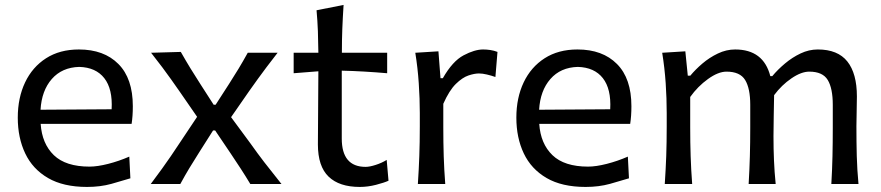

<svg xmlns="http://www.w3.org/2000/svg" viewBox="-20 -738 3533 770"><path d="M329.1 11.7Q233.9 11.7 172.4 -24.2Q110.8 -60.1 81.1 -122.8Q51.3 -185.5 51.3 -266.1Q51.3 -345.7 80.6 -407.5Q109.9 -469.2 164.8 -504.4Q219.7 -539.6 296.4 -539.6Q397 -539.6 454.8 -481.4Q512.7 -423.3 512.7 -312Q512.7 -272.5 507.8 -241.2H143.1Q148.4 -161.6 196 -115.7Q243.7 -69.8 338.9 -69.8Q370.6 -69.8 413.8 -80.8Q457 -91.8 498.5 -109.9L502.9 -22.9Q471.7 -13.2 427 -0.7Q382.3 11.7 329.1 11.7ZM427.7 -299.8Q432.1 -381.3 398.2 -424.6Q364.3 -467.8 297.9 -469.7Q228.5 -467.8 187.7 -421.1Q147 -374.5 142.6 -297.9Z M584.5 0Q611.3 -35.6 630.4 -62.3Q649.4 -88.9 665.5 -112.3Q681.6 -135.7 699.2 -162.6L770.5 -269.5L701.7 -369.1Q683.1 -396 666.5 -419.2Q649.9 -442.4 630.9 -468Q611.8 -493.7 585.9 -526.4L705.1 -529.8Q725.6 -493.7 743.7 -464.1Q761.7 -434.6 783.2 -401.4L836.9 -317.9H844.7L898.9 -401.9Q919.9 -434.6 937 -462.9Q954.1 -491.2 973.6 -526.4H1093.3Q1066.9 -492.2 1048.3 -467.8Q1029.8 -443.4 1014.2 -421.6Q998.5 -399.9 979.5 -373L906.7 -268.1L984.9 -162.1Q1012.2 -123.5 1039.8 -87.6Q1067.4 -51.8 1108.9 0H983.9Q963.9 -33.2 945.8 -61Q927.7 -88.9 904.8 -123L842.8 -214.8H834.5L778.8 -127Q756.3 -91.8 739.3 -63.5Q722.2 -35.2 703.1 0Z M1422.9 11.7Q1340.8 11.7 1297.9 -29.5Q1254.9 -70.8 1254.9 -158.7Q1254.9 -238.8 1255.9 -314Q1256.8 -389.2 1256.8 -452.1L1157.7 -444.3V-526.4H1256.8Q1256.3 -571.8 1254.9 -612.5Q1253.4 -653.3 1249.5 -696.8L1357.9 -718.3Q1354.5 -665.5 1352.8 -622.3Q1351.1 -579.1 1351.1 -526.4H1532.7V-444.3Q1487.8 -448.2 1441.7 -450.9Q1395.5 -453.6 1350.6 -454.6V-182.6Q1350.6 -68.8 1446.3 -68.8Q1462.4 -68.8 1486.8 -76.7Q1511.2 -84.5 1530.8 -96.7L1538.1 -13.2Q1521 -5.4 1488 3.2Q1455.1 11.7 1422.9 11.7Z M1655.8 0Q1659.7 -58.1 1661.6 -112.3Q1663.6 -166.5 1663.6 -231.9V-284.7Q1663.6 -342.8 1659.4 -404.3Q1655.3 -465.8 1645.5 -526.4L1738.3 -532.2L1746.6 -424.3H1755.9Q1794.9 -492.7 1839.1 -516.1Q1883.3 -539.6 1917.5 -539.6Q1931.6 -539.6 1946.5 -537.4Q1961.4 -535.2 1975.1 -529.8L1966.8 -429.2Q1950.2 -435.1 1932.6 -439.2Q1915 -443.4 1900.9 -443.4Q1882.8 -443.4 1858.6 -435.3Q1834.5 -427.2 1808.1 -401.4Q1781.7 -375.5 1757.8 -321.8V-227.5Q1757.8 -165.5 1759.5 -111.8Q1761.2 -58.1 1765.6 0Z M2328.6 11.7Q2233.4 11.7 2171.9 -24.2Q2110.4 -60.1 2080.6 -122.8Q2050.8 -185.5 2050.8 -266.1Q2050.8 -345.7 2080.1 -407.5Q2109.4 -469.2 2164.3 -504.4Q2219.2 -539.6 2295.9 -539.6Q2396.5 -539.6 2454.3 -481.4Q2512.2 -423.3 2512.2 -312Q2512.2 -272.5 2507.3 -241.2H2142.6Q2147.9 -161.6 2195.6 -115.7Q2243.2 -69.8 2338.4 -69.8Q2370.1 -69.8 2413.3 -80.8Q2456.5 -91.8 2498 -109.9L2502.4 -22.9Q2471.2 -13.2 2426.5 -0.7Q2381.8 11.7 2328.6 11.7ZM2427.2 -299.8Q2431.6 -381.3 2397.7 -424.6Q2363.8 -467.8 2297.4 -469.7Q2228 -467.8 2187.3 -421.1Q2146.5 -374.5 2142.1 -297.9Z M3314 0Q3317.4 -58.1 3318.6 -111.8Q3319.8 -165.5 3319.8 -227.5V-317.4Q3319.8 -383.8 3299.6 -417.2Q3279.3 -450.7 3225.6 -450.7Q3193.4 -450.7 3154.1 -423.8Q3114.7 -397 3084.5 -356.4Q3084 -322.3 3083 -274.4Q3082 -226.6 3082 -191.9Q3082 -140.1 3084 -94.5Q3085.9 -48.8 3090.8 0H2982.4Q2985.8 -58.1 2987.3 -111.8Q2988.8 -165.5 2988.8 -227.5V-317.4Q2988.8 -383.8 2968.3 -417.2Q2947.8 -450.7 2893.6 -450.7Q2860.4 -450.7 2819.3 -421.1Q2778.3 -391.6 2748 -349.1V-227.5Q2748 -165.5 2749.8 -111.8Q2751.5 -58.1 2755.9 0H2646Q2649.9 -58.1 2651.9 -112.3Q2653.8 -166.5 2653.8 -231.9V-284.7Q2653.8 -342.8 2649.7 -404.3Q2645.5 -465.8 2635.7 -526.4L2728.5 -532.2L2738.3 -434.6H2748.5Q2768.6 -459 2796.9 -483.2Q2825.2 -507.3 2858.9 -523.4Q2892.6 -539.6 2928.2 -539.6Q3042 -539.6 3069.3 -432.6H3077.1Q3099.1 -459 3128.2 -483.4Q3157.2 -507.8 3190.7 -523.7Q3224.1 -539.6 3259.8 -539.6Q3339.8 -539.6 3378.2 -491.5Q3416.5 -443.4 3416.5 -351.1Q3416.5 -316.9 3415.5 -286.4Q3414.6 -255.9 3414.6 -231.9Q3414.6 -166.5 3416 -112.3Q3417.5 -58.1 3422.9 0Z"/></svg>

Font: Pinar-DS1-FD Medium
Style: Regular
Weight: 500
Designer: Amin Abedi
Version: Version 3.000